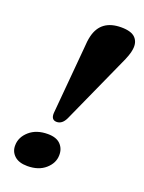

<svg xmlns="http://www.w3.org/2000/svg" viewBox="-143 -811 668 889"><g transform="rotate(20 191.5 -367.0)"><path d="M297 -743Q347 -743 367 -721.8Q387 -700.5 381.5 -665Q380 -651.5 373 -632Q366 -612.5 356 -591.5L207.5 -262.5Q191.5 -229 164.5 -229Q137 -229 138.5 -263L167.5 -592.5Q169.5 -631.5 175.5 -655Q197.5 -743 297 -743ZM106.5 9.5Q64.5 9.5 42.5 -11Q20.5 -31.5 21.5 -62.5Q22 -102.5 56.2 -132.5Q90.5 -162.5 146.5 -162.5Q189 -162.5 209.5 -141Q230 -119.5 229 -87.5Q228.5 -49 195.2 -19.8Q162 9.5 106.5 9.5Z"/></g></svg>

Font: Fraunces 72pt Soft
Style: Bold Italic
Weight: 700
Italic angle: -16°
Version: Version 1.000;[b76b70a41]